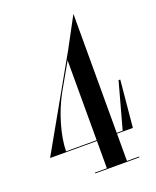

<svg xmlns="http://www.w3.org/2000/svg" viewBox="-138 -818 729 899"><g transform="rotate(-20 226.5 -368.5)"><path d="M368.1 -144H338.5V-737L257.3 -586L5 -140H238.5V-4H179V0H399V-4H338.5V-140H417.5L439.5 -373H431ZM86 -144C87.1 -218.6 116.2 -323.4 162.6 -408.3L238.5 -541.7V-144Z"/></g></svg>

Font: Picaflor 96 pt
Style: Regular
Weight: 400
Designer: Ariel Martín Pérez
Foundry: Tunera Type Foundry
Version: Version 1.000;hotconv 1.0.109;makeotfexe 2.5.65596